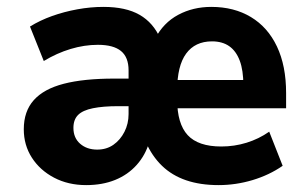

<svg xmlns="http://www.w3.org/2000/svg" viewBox="-20 -526 893 557"><path d="M230 11Q178 11 137 -10.5Q96 -32 72.5 -68.5Q49 -105 49 -151Q49 -203 78 -235.5Q107 -268 165 -283Q223 -298 311 -298H371V-218H323Q279 -218 249.5 -212Q220 -206 206.5 -192.5Q193 -179 193 -155Q193 -126 212.5 -109Q232 -92 262 -92Q289 -92 309 -106Q329 -120 341 -143.5Q353 -167 353 -195V-322Q353 -360 331 -378Q309 -396 264 -396Q225 -396 185 -384Q145 -372 107 -349L67 -449Q96 -467 131 -479.5Q166 -492 204.5 -499Q243 -506 280 -506Q345 -506 385 -483Q425 -460 445 -414H430Q454 -460 497 -483Q540 -506 593 -506Q659 -506 708 -476.5Q757 -447 783.5 -391Q810 -335 810 -256V-212H476V-294H701L686 -279Q686 -322 675.5 -350Q665 -378 645 -392Q625 -406 595 -406Q546 -406 520 -370.5Q494 -335 494 -264V-237Q494 -167 524.5 -134Q555 -101 622 -101Q660 -101 695.5 -112Q731 -123 761 -144L800 -45Q761 -18 712.5 -3.5Q664 11 614 11Q561 11 520 -3Q479 -17 450 -45Q421 -73 403 -114H413Q402 -76 376.5 -47.5Q351 -19 314 -4Q277 11 230 11Z"/></svg>

Font: Nunito Sans 10pt SemiCondensed ExtraBold
Style: Regular
Weight: 800
Width: 4
Designer: Vernon Adams
Foundry: Vernon Adams
Version: Version 3.101;gftools[0.9.27]